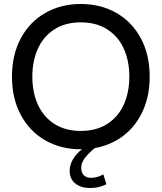

<svg xmlns="http://www.w3.org/2000/svg" viewBox="-20 -734 810 962"><path d="M387 106Q387 131 400 144Q413 157 435 157Q467 157 498 140L513 189Q477 208 430 208Q386 208 357.5 185.5Q329 163 329 122Q329 91 346.5 62.5Q364 34 391 14H385Q285 14 206.5 -31Q128 -76 84 -158.5Q40 -241 40 -350Q40 -459 84 -541.5Q128 -624 206.5 -669Q285 -714 385 -714Q485 -714 563.5 -669Q642 -624 686 -541.5Q730 -459 730 -350Q730 -254 695.5 -178Q661 -102 599 -54.5Q537 -7 455 8Q422 35 404.5 58.5Q387 82 387 106ZM385 -78Q463 -78 518 -113.5Q573 -149 600.5 -210.5Q628 -272 628 -350Q628 -428 600.5 -489.5Q573 -551 518 -586.5Q463 -622 385 -622Q307 -622 252 -586.5Q197 -551 169.5 -489.5Q142 -428 142 -350Q142 -272 169.5 -210.5Q197 -149 252 -113.5Q307 -78 385 -78Z"/></svg>

Font: Cabin
Style: Regular
Weight: 400
Designer: Pablo Impallari
Foundry: Pablo Impallari. http://www.impallari.com Igino Marini. http://www.ikern.com
Version: Version 2.200